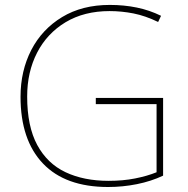

<svg xmlns="http://www.w3.org/2000/svg" viewBox="-20 -746 760 776"><path d="M612.8 -325.2H367.2V-350.1H639.2V-36.1Q590.8 -13.2 533.4 -1.7Q476.1 9.8 417 9.8Q244.1 9.8 153.6 -85.2Q63 -180.2 63 -355Q63 -459.5 106.4 -543.9Q149.9 -627.9 231 -677Q312 -726.1 423.8 -726.1Q481 -726.1 532.5 -715.6Q584 -705.1 630.9 -682.1L619.1 -657.2Q567.9 -682.1 519.5 -691.7Q471.2 -701.2 422.9 -701.2Q320.3 -701.2 245.1 -656.2Q169.9 -610.8 129.9 -533Q89.8 -455.1 89.8 -356Q89.8 -235.4 130.4 -160.2Q170.9 -85 244.9 -50Q318.8 -15.1 418.9 -15.1Q477.1 -15.1 525.6 -24.7Q574.2 -34.2 612.8 -49.8Z"/></svg>

Font: Nokora Thin
Style: Regular
Weight: 100
Designer: Danh Hong
Version: Version 8.000; ttfautohint (v1.8.3)